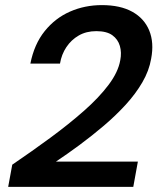

<svg xmlns="http://www.w3.org/2000/svg" viewBox="-20 -732 635 752"><path d="M12 0 28 -87Q106 -140 178 -193Q250 -246 309 -298Q368 -350 405.5 -400Q443 -450 451 -496Q457 -526 449.5 -552Q442 -578 420 -594Q398 -610 357 -610Q318 -610 288.5 -593Q259 -576 240 -547.5Q221 -519 215 -483H99Q114 -559 155 -610Q196 -661 254 -686.5Q312 -712 379 -712Q451 -712 498 -686Q545 -660 564.5 -612.5Q584 -565 572 -502Q564 -455 537.5 -409.5Q511 -364 472 -321.5Q433 -279 386.5 -239.5Q340 -200 292 -164.5Q244 -129 199 -99H520L502 0Z"/></svg>

Font: DM Sans 9pt SemiBold
Style: Italic
Weight: 600
Italic angle: -10°
Version: Version 4.004;gftools[0.9.30]